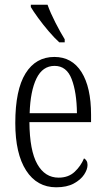

<svg xmlns="http://www.w3.org/2000/svg" viewBox="-20 -786 447 816"><path d="M219 10Q137 10 91 -61.5Q45 -133 45 -263Q45 -404 88.5 -474Q132 -544 211 -544Q286 -544 326.5 -479.5Q367 -415 367 -298V-267H105Q106 -146 138.5 -88.5Q171 -31 229 -31Q271 -31 297.5 -56Q324 -81 337 -113Q343 -110 347.5 -103Q352 -96 352 -85Q352 -66 337.5 -44Q323 -22 293.5 -6Q264 10 219 10ZM307 -305Q306 -394 284.5 -450Q263 -506 212 -506Q161 -506 135 -452.5Q109 -399 106 -305ZM232 -606Q212 -624 187.5 -652.5Q163 -681 142 -710Q121 -739 111 -756V-766H182Q194 -732 215.5 -690Q237 -648 255 -619V-606Z"/></svg>

Font: Noto Serif ExtraCondensed Light
Style: Regular
Weight: 300
Width: 2
Designer: Monotype Design Team
Foundry: Monotype Imaging Inc.
Version: Version 2.014; ttfautohint (v1.8.4.7-5d5b)